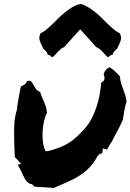

<svg xmlns="http://www.w3.org/2000/svg" viewBox="-20 -935 649 955"><path d="M576.2 -555.7Q578.1 -534.2 583 -518.6Q587.9 -502.9 593.8 -488.3Q598.6 -474.6 603 -461.4Q607.4 -448.2 609.4 -429.7Q601.6 -404.3 598.1 -382.8Q594.7 -361.3 590.8 -337.9Q575.2 -303.7 560.5 -277.3Q545.9 -251 537.1 -231.4Q532.2 -226.6 528.8 -220.2Q525.4 -213.9 521.5 -207Q519.5 -204.1 516.6 -198.2Q513.7 -192.4 511.7 -190.4L492.2 -197.3L488.3 -172.9L474.6 -168.9L464.8 -157.2Q446.3 -125 425.8 -103Q405.3 -81.1 379.4 -64Q353.5 -46.9 320.8 -32.2Q288.1 -17.6 247.1 0Q230.5 -2 218.3 -2.4Q206.1 -2.9 195.3 -3.9Q176.8 -3.9 149.4 -6.8Q146.5 -14.6 140.6 -17.6Q134.8 -20.5 129.9 -20.5Q113.3 -28.3 105 -43.5Q96.7 -58.6 88.9 -76.2Q84 -86.9 79.1 -96.2Q74.2 -105.5 68.4 -115.2L85 -120.1L63.5 -143.6Q61.5 -146.5 58.6 -148.9Q55.7 -151.4 53.7 -154.3L52.7 -169.9Q49.8 -237.3 50.3 -293.5Q50.8 -349.6 65.4 -393.6V-404.3Q68.4 -425.8 71.3 -439.9Q74.2 -454.1 76.2 -466.8Q79.1 -488.3 85 -506.8Q98.6 -509.8 105.5 -518.1Q112.3 -526.4 117.2 -533.2Q130.9 -534.2 135.7 -529.3Q140.6 -524.4 145.5 -513.7Q150.4 -504.9 157.7 -494.1Q165 -483.4 179.7 -477.5Q181.6 -469.7 185.1 -461.4Q188.5 -453.1 192.4 -443.4Q200.2 -426.8 206.5 -408.7Q212.9 -390.6 213.9 -374Q204.1 -355.5 198.7 -331.1Q193.4 -306.6 191.9 -281.7Q190.4 -256.8 192.9 -233.9Q195.3 -210.9 201.2 -195.3L207 -182.6L223.6 -184.6Q252.9 -192.4 276.9 -201.7Q300.8 -210.9 321.3 -223.6Q341.8 -236.3 360.4 -253.4Q378.9 -270.5 399.4 -293Q419.9 -315.4 435.1 -344.2Q450.2 -373 460.4 -404.3Q470.7 -435.5 476.1 -466.3Q481.4 -497.1 483.4 -524.4Q500 -530.3 500 -547.9L498 -558.6Q494.1 -564.5 498 -572.3Q503.9 -590.8 525.4 -600.6Q541 -590.8 553.2 -579.1Q565.4 -567.4 576.2 -555.7ZM217.8 -661.1Q216.8 -670.9 209 -679.7Q201.2 -688.5 195.3 -692.4Q190.4 -704.1 185.5 -713.9Q180.7 -723.6 177.7 -732.9Q174.8 -742.2 175.8 -751Q176.8 -759.8 182.6 -770.5Q190.4 -772.5 204.6 -783.2Q218.8 -793.9 241.2 -815.4Q252 -825.2 266.6 -840.3Q281.2 -855.5 298.8 -870.1Q316.4 -884.8 335 -896.5Q353.5 -908.2 371.1 -913.1Q380.9 -915 384.8 -915Q404.3 -908.2 422.9 -896.5Q441.4 -884.8 459 -870.1Q476.6 -855.5 491.2 -840.3Q505.9 -825.2 516.6 -815.4Q539.1 -793.9 553.2 -783.2Q567.4 -772.5 575.2 -770.5Q581.1 -759.8 582 -751Q583 -742.2 580.1 -732.9Q577.1 -723.6 572.3 -713.9Q567.4 -704.1 562.5 -692.4Q556.6 -688.5 548.8 -679.7Q541 -670.9 540 -661.1Q536.1 -664.1 528.8 -659.2Q521.5 -654.3 519.5 -649.4Q510.7 -654.3 503.4 -662.6Q496.1 -670.9 488.8 -678.7Q481.4 -686.5 474.1 -692.4Q466.8 -698.2 459 -700.2Q439.5 -722.7 418.5 -745.6Q397.5 -768.6 378.9 -789.1Q360.4 -768.6 339.4 -745.6Q318.4 -722.7 298.8 -700.2Q291 -698.2 283.7 -692.4Q276.4 -686.5 269 -678.7Q261.7 -670.9 254.4 -662.6Q247.1 -654.3 238.3 -649.4Q236.3 -654.3 229 -659.2Q221.7 -664.1 217.8 -661.1Z"/></svg>

Font: Permanent Marker
Style: Regular
Weight: 400
Designer: Font Diner, Inc
Foundry: Font Diner, Inc
Version: Version 1.001